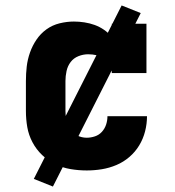

<svg xmlns="http://www.w3.org/2000/svg" viewBox="-20 -617 640 704"><path d="M298 8Q268 8 238.5 3Q209 -2 182.5 -15Q156 -28 134.5 -48.5Q113 -69 99 -95.5Q85 -122 80 -151Q75 -180 75 -210V-320Q75 -347 78 -373Q81 -399 90 -424.5Q99 -450 114 -472Q129 -494 150.5 -509.5Q172 -525 198.5 -531.5Q225 -538 251 -538Q270 -538 289.5 -535Q309 -532 327 -525.5Q345 -519 361 -508Q377 -497 390 -482V-530H517V-349H390Q390 -365 383 -379.5Q376 -394 363 -402.5Q350 -411 334.5 -414.5Q319 -418 303 -418Q285 -418 267.5 -411Q250 -404 239 -389.5Q228 -375 224 -356.5Q220 -338 220 -320V-210Q220 -192 223.5 -174.5Q227 -157 237 -142.5Q247 -128 263.5 -120Q280 -112 298 -112Q313 -112 328 -117Q343 -122 353.5 -133.5Q364 -145 369 -160Q374 -175 374 -191Q374 -191 374 -191Q374 -191 374 -191Q374 -191 374 -191Q374 -191 374 -191H519Q519 -191 519 -191Q519 -191 519 -191Q519 -163 512 -135.5Q505 -108 490.5 -84Q476 -60 454.5 -41.5Q433 -23 407 -12Q381 -1 353.5 3.5Q326 8 298 8ZM174 67 104 39 426 -597 496 -569Z"/></svg>

Font: Iosevka Slab Heavy Extended
Style: Regular
Weight: 900
Width: 7
Monospace: yes
Designer: Belleve Invis
Foundry: Belleve Invis
Version: Version 11.1.0; ttfautohint (v1.8.3)